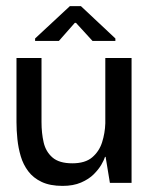

<svg xmlns="http://www.w3.org/2000/svg" viewBox="-20 -599 493 629"><path d="M185 10Q144 10 116.5 -3Q89 -16 72.5 -38Q56 -60 48 -87Q40 -114 37 -143Q34 -172 34 -199V-409H116V-199Q116 -163 123 -132.5Q130 -102 152 -83Q174 -64 217 -64Q259 -64 282 -83.5Q305 -103 314.5 -133Q324 -163 325 -195V-409H411V0H340L326 -85H324Q321 -75 312 -59.5Q303 -44 287 -28Q271 -12 245.5 -1Q220 10 185 10ZM95 -465V-473L209 -579H245L358 -473V-465H283L229 -524H225L173 -465Z"/></svg>

Font: Darker Grotesque Light SemiBold
Style: Regular
Weight: 600
Version: Version 1.000;gftools[0.9.28]